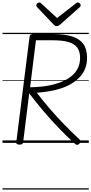

<svg xmlns="http://www.w3.org/2000/svg" viewBox="-20 -1149 734 1544"><path d="M137 14Q123 14 116.5 9.5Q110 5 111 -6L218 -856Q220 -866 227 -870.5Q234 -875 248 -875H405Q498 -875 559 -856Q620 -837 650 -795.5Q680 -754 680 -685Q680 -637 665 -598.5Q650 -560 621.5 -529.5Q593 -499 555.5 -476.5Q518 -454 473 -439Q428 -424 378 -415.5Q328 -407 276 -403Q325 -339 380 -275Q435 -211 495.5 -149Q556 -87 620 -27Q628 -20 628.5 -11.5Q629 -3 617 8Q607 17 598 15.5Q589 14 580 5Q512 -57 448 -124Q384 -191 325.5 -260.5Q267 -330 215 -398L166 -5Q164 5 158 9.5Q152 14 137 14ZM222 -447Q262 -448 302.5 -451.5Q343 -455 382.5 -463Q422 -471 457.5 -484Q493 -497 523.5 -515Q554 -533 576.5 -557.5Q599 -582 611.5 -613.5Q624 -645 624 -684Q624 -736 600.5 -767Q577 -798 529 -811.5Q481 -825 406 -825H269ZM607 -1129Q615 -1129 622 -1121.5Q629 -1114 629 -1106Q629 -1102 627.5 -1099Q626 -1096 622 -1092L463 -951Q455 -946 449.5 -942.5Q444 -939 435 -939Q427 -939 421.5 -942.5Q416 -946 411 -952L277 -1093Q274 -1097 273 -1101Q272 -1105 272 -1107Q272 -1116 280 -1122.5Q288 -1129 295 -1129Q301 -1129 305 -1126.5Q309 -1124 313 -1120L439 -1004L588 -1120Q594 -1124 597.5 -1126.5Q601 -1129 607 -1129ZM0 365H694V375H0ZM0 -20H694V0H0ZM0 -505H694V-500H0ZM0 -885H694V-875H0Z"/></svg>

Font: Playwrite GB J Guides
Style: Italic
Weight: 400
Italic angle: -7.01216°
Designer: Veronika Burian, José Scaglione
Foundry: TypeTogether
Version: Version 1.003